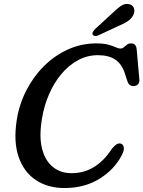

<svg xmlns="http://www.w3.org/2000/svg" viewBox="-20 -934 724 969"><path d="M593 -208Q603 -203.5 605 -188.5Q607 -173.5 594 -149.5Q556.5 -77.5 481.2 -31.2Q406 15 305.5 15Q221 15 160.5 -25.5Q100 -66 73.8 -142.8Q47.5 -219.5 64.5 -328Q76.5 -406 112 -476Q147.5 -546 201.2 -599.8Q255 -653.5 322.5 -684.2Q390 -715 466.5 -715Q503.5 -715 526.8 -708.5Q550 -702 564 -695.5Q578 -689 587.5 -689Q597.5 -689 605 -695.5Q612.5 -702 620.8 -708.5Q629 -715 641.5 -715Q668 -715 670 -683L683.5 -530.5Q684 -515.5 675.2 -507.5Q666.5 -499.5 653.5 -499.5Q630.5 -499.5 622.5 -525.5L610.5 -562.5Q595.5 -609.5 562.8 -632.5Q530 -655.5 474 -655.5Q420.5 -655.5 373.8 -630.2Q327 -605 290 -560.8Q253 -516.5 227.8 -458.8Q202.5 -401 192 -336Q176.5 -245.5 192.2 -184Q208 -122.5 247 -91.2Q286 -60 340 -60Q404 -60 454.5 -91Q505 -122 545 -183.5Q558.5 -200 570 -206.5Q581.5 -213 593 -208ZM544 -864.5Q570 -890.5 591.5 -904.8Q613 -919 635 -912Q653 -906 657 -889.5Q661 -873 651.5 -855.5Q641.5 -838 624.2 -826.5Q607 -815 580 -804L475 -755Q467 -751.5 459 -752.5Q451 -753.5 448 -759Q444.5 -765.5 448.8 -772.8Q453 -780 460 -787.5Z"/></svg>

Font: Fraunces 9pt S100
Style: Italic
Weight: 400
Italic angle: -16°
Version: Version 1.000; ttfautohint (v1.8.3)